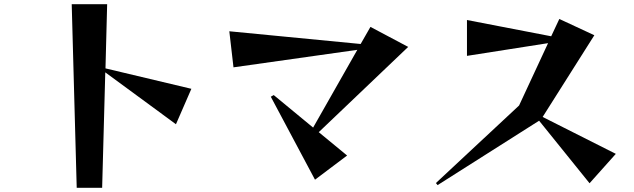

<svg xmlns="http://www.w3.org/2000/svg" viewBox="-20 -836 3040 921"><path d="M324 -816H494L486 -508L898 -410L824 -240L485 -489L470 65H348Z M1279 -372 1293 -380 1482 -224 1694 -597 1100 -513 1080 -686 1710 -625 1757 -707 1938 -611 1509 -202 1645 -90 1491 26Z M2071 42 2470 -330 2609 -629 2220 -568V-740L2624 -662L2663 -745L2831 -667L2583 -275L2934 -98L2808 43L2566 -257L2079 52Z"/></svg>

Font: Tiejili SC
Style: Regular
Weight: 400
Designer: Buernia
Foundry: Ershou Xiaoxi Press
Version: Version 1.100